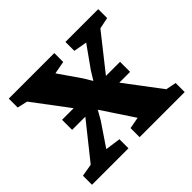

<svg xmlns="http://www.w3.org/2000/svg" viewBox="-133 -718 884 884"><g transform="rotate(-45 309.0 -276.0)"><path d="M68 -69.5 227 -268.5 66.5 -482 16.5 -493.5V-551.5H313V-493.5L250.5 -482L323.5 -376.5L349.5 -333.5L375.5 -376L451 -482L385.5 -493.5V-551.5H599V-493.5L543.5 -482L392.5 -291L560 -69L610.5 -59V0H317V-59L373.5 -69.5L300 -180.5L270 -225.5L245.5 -182L169.5 -69.5L244.5 -59V0H7V-59ZM498.5 -309V-243.5H121V-309Z"/></g></svg>

Font: Merriweather 28pt ExtraBold
Style: Regular
Weight: 800
Version: Version 2.100